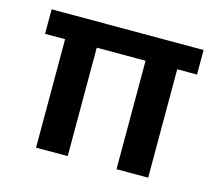

<svg xmlns="http://www.w3.org/2000/svg" viewBox="-79 -604 803 703"><g transform="rotate(15 323.0 -252.0)"><path d="M111 0V-411H35V-504H611V-411H536V0H416V-411H231V0Z"/></g></svg>

Font: AWOL-DM SemiBold
Style: Regular
Weight: 600
Designer: Colophon Foundry, Jonny Pinhorn, Mikhail Sharanda
Foundry: Colophon Foundry
Version: Version 1.000;Glyphs 3.2.3 (3260)